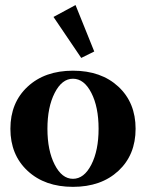

<svg xmlns="http://www.w3.org/2000/svg" viewBox="-20 -725 575 757"><path d="M300.3 -496.6 190.9 -658.2 277.8 -705.1 351.6 -522ZM267.6 11.7Q156.7 11.7 88.9 -51.3Q21 -114.3 21 -217.3Q21 -320.3 88.9 -383.3Q156.7 -446.3 267.6 -446.3Q378.9 -446.3 446.8 -383.3Q514.6 -320.3 514.6 -217.3Q514.6 -114.3 446.8 -51.3Q378.9 11.7 267.6 11.7ZM267.6 -20Q311.5 -20 340.1 -75.9Q368.7 -131.8 368.7 -217.3Q368.7 -303.2 340.1 -358.9Q311.5 -414.6 267.6 -414.6Q224.1 -414.6 195.6 -358.6Q167 -302.7 167 -217.3Q167 -131.8 195.6 -75.9Q224.1 -20 267.6 -20Z"/></svg>

Font: Elstob
Style: Bold
Weight: 700
Designer: Peter S. Baker
Version: Version 1.015